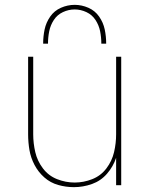

<svg xmlns="http://www.w3.org/2000/svg" viewBox="-20 -764 616 792"><path d="M285 8Q323 8 359.5 -5Q396 -18 421.5 -47.5Q447 -77 459 -113V0H480V-530H459V-210Q459 -173 450.5 -136.5Q442 -100 419 -69.5Q396 -39 360.5 -25Q325 -11 288 -11Q251 -11 215.5 -25Q180 -39 157 -69.5Q134 -100 125.5 -136.5Q117 -173 117 -210V-530H96V-210Q96 -177 101.5 -145Q107 -113 122.5 -83.5Q138 -54 163 -32Q188 -10 220 -1Q252 8 285 8ZM158 -584H178Q178 -610 183 -635Q188 -660 202 -681.5Q216 -703 239.5 -714Q263 -725 288 -725Q313 -725 336.5 -714Q360 -703 374 -681.5Q388 -660 393 -635Q398 -610 398 -584H418Q418 -614 412 -642.5Q406 -671 389 -695.5Q372 -720 344.5 -732Q317 -744 288 -744Q259 -744 231.5 -732Q204 -720 187 -695.5Q170 -671 164 -642.5Q158 -614 158 -584Z"/></svg>

Font: Iosevka Sparkle Thin
Style: Regular
Weight: 100
Designer: Belleve Invis
Foundry: Belleve Invis
Version: Version 4.5.0; ttfautohint (v1.8.3)